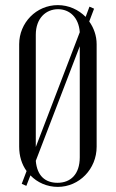

<svg xmlns="http://www.w3.org/2000/svg" viewBox="-20 -725 453 751"><path d="M65 -6 83 2 99 -39C126 -11 164 6 206 6C290 6 358 -64 358 -151V-552C358 -585 347 -616 329 -641L348 -691L330 -699L315 -659C287 -687 249 -705 206 -705C122 -705 55 -636 55 -552V-151C55 -115 65 -82 84 -56ZM120 -589C120 -654 160 -689 207 -689C251 -689 288 -658 292 -599L120 -150ZM292 -110C292 -43 256 -10 205 -10C157 -10 125 -37 120 -96L292 -544Z"/></svg>

Font: Emberly
Style: Regular
Weight: 400
Designer: Rajesh Rajput
Foundry: Rajesh Rajput
Version: Version 1.000